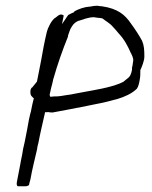

<svg xmlns="http://www.w3.org/2000/svg" viewBox="-20 -511 528 669"><path d="M86 -193C85 -176 92 -175 98 -168L97 -165C94 -153 91 -141 89 -129C88 -121 85 -115 84 -109V-108C80 -93 78 -77 75 -62C72 -46 69 -31 66 -16C62 -1 59 15 57 29C54 42 52 54 50 65L39 122C37 132 39 138 43 138H71C76 137 80 135 81 134C82 130 83 123 86 114C92 80 101 44 109 10C110 2 111 -4 114 -14C120 -47 129 -83 136 -115L137 -120H146L147 -121C151 -119 154 -120 163 -119L227 -131C264 -138 303 -146 342 -154L389 -166C415 -174 440 -185 457 -202C462 -209 465 -221 467 -234C469 -244 469 -255 469 -265V-267C474 -277 483 -299 483 -314C483 -337 482 -353 475 -369C464 -389 451 -409 437 -428C415 -461 389 -481 336 -489C330 -489 326 -490 319 -491C313 -491 302 -490 294 -488H293C275 -487 255 -480 240 -472L238 -469L237 -468C232 -466 225 -463 218 -459C215 -456 212 -450 209 -446L196 -427L202 -457C192 -464 186 -460 173 -449H172C160 -440 148 -418 143 -399C135 -366 129 -333 123 -299C119 -275 113 -251 109 -228V-227L92 -206H91C89 -204 86 -199 86 -194ZM153 -180V-181C154 -188 157 -196 158 -204C161 -214 163 -223 165 -232V-233C182 -292 196 -331 217 -384V-387C221 -397 223 -408 230 -418C236 -429 246 -436 255 -439H256C269 -443 288 -451 307 -451H308C312 -450 315 -450 321 -449C325 -449 328 -448 331 -448C334 -448 335 -447 335 -447H337L338 -446C349 -437 363 -430 373 -418C381 -410 387 -402 394 -394C413 -374 425 -351 436 -326V-325H437C438 -320 446 -310 444 -298C443 -294 443 -290 442 -284L440 -275V-268C437 -253 434 -244 422 -236L410 -226L397 -220C359 -205 313 -198 270 -190L238 -184C230 -182 222 -181 214 -180C202 -178 186 -175 174 -175H168C166 -175 162 -174 158 -174H155ZM372 -413H373ZM394 -389H395ZM475 -366Z"/></svg>

Font: Scribbler
Style: LtIta
Weight: 300
Designer: Mew Too
Foundry: Cannot Into Space Fonts
Version: Version 1.001